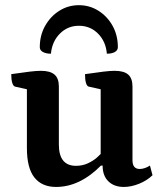

<svg xmlns="http://www.w3.org/2000/svg" viewBox="-20 -728 646 760"><path d="M201.9 12Q145.8 12 116.1 -25.5Q86.5 -63 86.5 -141.7V-385.5L104.6 -370.5L39.9 -385.1Q32.9 -386.6 28.7 -399.4Q24.5 -412.1 24.5 -434.5Q71 -441.4 98 -444.5Q124.9 -447.7 141.9 -447.7Q178.3 -447.7 195.6 -432.9Q213 -418.1 213 -385.6V-155.9Q213 -113.2 230.2 -92.4Q247.4 -71.6 280.9 -71.6Q306.1 -71.6 327.3 -81.3Q348.6 -91 364.8 -105.3Q381.1 -119.7 390.9 -133.3L378.5 -108.2V-385.5L396.6 -370.5L331.4 -385.1Q324.4 -386.6 320.4 -399.4Q316.5 -412.1 316.5 -434.5Q363.1 -441.4 390 -444.5Q416.9 -447.7 433.3 -447.7Q470.3 -447.7 487.4 -432.9Q504.4 -418.1 504.4 -385.6V-94.1Q504.4 -76.2 511.7 -67.6Q519 -59.1 533.3 -59.1Q543 -59.1 554.1 -63Q565.3 -66.9 573.5 -72.7L583.7 -34.4Q561.8 -13.2 530.5 -0.6Q499.2 12 469.9 12Q431.7 12 408.9 -10.3Q386.2 -32.6 386.2 -72.4H379.4Q295.6 12 201.9 12ZM292.3 -707.5Q334.8 -707.5 369.9 -685.3Q405 -663.1 425.8 -625.6Q446.5 -588.1 446.5 -541.3Q446.5 -529 434.7 -522.2Q422.9 -515.4 403 -515.4Q399 -563.7 368.1 -594.9Q337.2 -626 292.3 -626Q248 -626 217 -594.9Q186.1 -563.7 181.6 -515.4Q162.3 -515.4 149.9 -522.2Q137.5 -529 137.5 -541.3Q137.5 -588.1 158.6 -625.6Q179.6 -663.1 214.7 -685.3Q249.8 -707.5 292.3 -707.5Z"/></svg>

Font: Pitagon Serif
Style: Regular
Weight: 400
Designer: Travis Tran
Foundry: Pitagon
Version: Version 1.000;gftools[0.9.26]